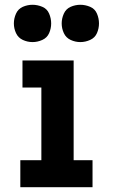

<svg xmlns="http://www.w3.org/2000/svg" viewBox="-20 -783 472 803"><path d="M65 0H367V-113H288V-530H74V-417H153V-113H65ZM316 -607Q337 -607 357 -616Q377 -625 385.5 -644.5Q394 -664 394 -685Q394 -706 385.5 -726Q377 -746 357 -754.5Q337 -763 316 -763Q295 -763 275.5 -754.5Q256 -746 247 -726Q238 -706 238 -685Q238 -664 247 -644.5Q256 -625 275.5 -616Q295 -607 316 -607ZM116 -607Q137 -607 157 -616Q177 -625 185.5 -644.5Q194 -664 194 -685Q194 -706 185.5 -726Q177 -746 157 -754.5Q137 -763 116 -763Q95 -763 75.5 -754.5Q56 -746 47 -726Q38 -706 38 -685Q38 -664 47 -644.5Q56 -625 75.5 -616Q95 -607 116 -607Z"/></svg>

Font: Iosevka Sparkle Extrabold
Style: Regular
Weight: 800
Designer: Belleve Invis
Foundry: Belleve Invis
Version: Version 4.5.0; ttfautohint (v1.8.3)